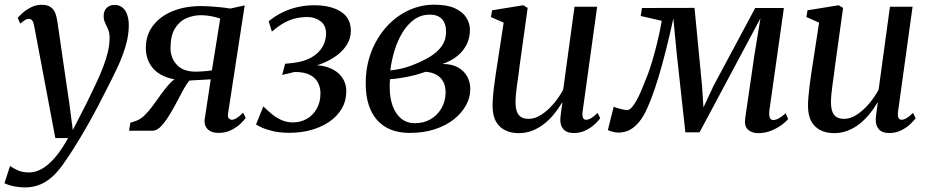

<svg xmlns="http://www.w3.org/2000/svg" viewBox="-66 -572 4064 840"><path d="M84 -456Q80.5 -475 75 -482.2Q69.5 -489.5 60.5 -489.5Q51.5 -489.5 42.8 -484Q34 -478.5 22.5 -468.5L11.5 -493.5Q18 -502 33.5 -515.8Q49 -529.5 70.2 -540.2Q91.5 -551 116 -551Q140 -551 153.8 -542.2Q167.5 -533.5 174.5 -517.8Q181.5 -502 184.5 -480.5Q191 -437 197.5 -392.2Q204 -347.5 210.5 -302Q217 -256.5 223.8 -211.2Q230.5 -166 237 -122L252.5 -3L312.5 -120Q335 -166 353.5 -205.2Q372 -244.5 385.2 -279Q398.5 -313.5 406 -345.2Q413.5 -377 413.5 -408Q413 -429.5 406.8 -444Q400.5 -458.5 394 -471.8Q387.5 -485 387.5 -502Q387.5 -524.5 400.8 -537.5Q414 -550.5 435.5 -550.5Q456 -550.5 469.8 -539Q483.5 -527.5 490.5 -507.5Q497.5 -487.5 497.5 -461.5Q497.5 -416.5 483 -368.5Q468.5 -320.5 445.8 -272.5Q423 -224.5 399 -178.5Q381.5 -143 362.5 -107Q343.5 -71 324.5 -37Q305.5 -3 286.8 28Q268 59 251 85.8Q234 112.5 219 133.5Q197 167.5 171 193.5Q145 219.5 113.2 233.8Q81.5 248 42.5 248Q18.5 248 -6.5 242.8Q-31.5 237.5 -46.5 229.5L-22 154Q-12 162 9.5 172.2Q31 182.5 61.5 182.5Q90 182.5 118.5 166Q147 149.5 175.5 116.2Q204 83 232 32H176Z M997.5 -79 1009 -56.5Q1003 -47 986.8 -31.2Q970.5 -15.5 945.8 -3Q921 9.5 889 9.5Q859.5 9.5 843.5 -5.8Q827.5 -21 829 -46.5L856 -225Q844.5 -224 827.2 -223.2Q810 -222.5 792.5 -221.5Q775 -220.5 762.5 -219.5Q750 -204.5 737.8 -182.5Q725.5 -160.5 712.5 -135.2Q699.5 -110 684 -83.5Q663 -47 642.5 -23.5Q622 0 599.5 0H498.5L504.5 -35L528.5 -43Q548 -49.5 566.5 -67.5Q585 -85.5 602.8 -109.8Q620.5 -134 638.2 -159Q656 -184 674.5 -204.5Q693 -225 712.5 -235L732.5 -221.5Q692.5 -223.5 662.5 -234.2Q632.5 -245 612.5 -263.8Q592.5 -282.5 582.2 -307.5Q572 -332.5 572 -362Q572 -418 602.8 -459Q633.5 -500 688.2 -522.8Q743 -545.5 815 -545.5Q832 -545.5 854 -544Q876 -542.5 899 -540.2Q922 -538 941.5 -534.5L1004.5 -548.5L931.5 -74Q929.5 -59.5 935.5 -53.8Q941.5 -48 948 -48Q958 -48 970.2 -55.8Q982.5 -63.5 997.5 -79ZM861 -264 897.5 -491Q891 -493.5 877 -497Q863 -500.5 846 -503Q829 -505.5 813.5 -505.5Q779.5 -505.5 749 -492Q718.5 -478.5 699.2 -447.2Q680 -416 680 -362.5Q680 -318 707.8 -288.2Q735.5 -258.5 790.5 -258.5Q803 -258.5 817.2 -259.5Q831.5 -260.5 843.2 -261.8Q855 -263 861 -264Z M1200 9Q1157 9 1126 1.2Q1095 -6.5 1077 -15.2Q1059 -24 1054 -27L1086 -106.5Q1103.5 -89.5 1123 -73.2Q1142.5 -57 1165.5 -46.8Q1188.5 -36.5 1215 -36.5Q1249 -36.5 1276.5 -52.2Q1304 -68 1320 -96.8Q1336 -125.5 1336 -163.5Q1336 -189.5 1324.8 -211Q1313.5 -232.5 1288.5 -245Q1263.5 -257.5 1222 -257L1168.5 -244L1181.5 -293L1214.5 -296.5Q1264 -302 1296.2 -320.5Q1328.5 -339 1344.5 -366.5Q1360.5 -394 1360.5 -425Q1360.5 -461 1336.2 -479.2Q1312 -497.5 1279 -497.5Q1254 -497.5 1228.8 -492Q1203.5 -486.5 1177.8 -472.5Q1152 -458.5 1123.5 -433.5L1109.5 -479Q1138 -502.5 1170 -518Q1202 -533.5 1237 -541.2Q1272 -549 1308 -549Q1381.5 -549 1425.2 -521Q1469 -493 1469 -437.5Q1469 -405.5 1453 -378.8Q1437 -352 1409.5 -331Q1382 -310 1347 -295.8Q1312 -281.5 1274 -275.5V-284.5Q1329.5 -291 1368.5 -277.5Q1407.5 -264 1428.2 -236.5Q1449 -209 1449 -174Q1449 -130.5 1429 -96.5Q1409 -62.5 1374.2 -39Q1339.5 -15.5 1294.8 -3.2Q1250 9 1200 9Z M1727.5 9.5Q1679.5 9.5 1643.5 -5Q1607.5 -19.5 1583 -47.8Q1558.5 -76 1546.2 -115.8Q1534 -155.5 1534 -206.5Q1534 -281.5 1558.2 -344.5Q1582.5 -407.5 1624.2 -454Q1666 -500.5 1720 -526Q1774 -551.5 1833.5 -551.5Q1890 -551.5 1924.2 -535.8Q1958.5 -520 1974.2 -494.8Q1990 -469.5 1990 -440.5Q1990 -407.5 1976.2 -378.8Q1962.5 -350 1935.8 -327.8Q1909 -305.5 1869.5 -292Q1910 -292.5 1937 -277.5Q1964 -262.5 1977.8 -237.5Q1991.5 -212.5 1991.5 -182Q1991.5 -145 1972.5 -110.8Q1953.5 -76.5 1918.8 -49.2Q1884 -22 1835.2 -6.2Q1786.5 9.5 1727.5 9.5ZM1749.5 -33Q1788 -33 1818 -50.5Q1848 -68 1865.5 -98.5Q1883 -129 1883.5 -166.5Q1883.5 -194.5 1873.5 -214Q1863.5 -233.5 1844.2 -244.5Q1825 -255.5 1796.5 -258Q1788.5 -255.5 1776.5 -251.5Q1764.5 -247.5 1749.5 -243.5Q1734.5 -239.5 1717 -236Q1701 -233 1681.8 -230Q1662.5 -227 1640.5 -225.5Q1639.5 -217 1639.2 -208Q1639 -199 1639 -188.5Q1639 -144 1651.8 -108.8Q1664.5 -73.5 1689.2 -53.2Q1714 -33 1749.5 -33ZM1641.5 -264Q1662.5 -266 1680.5 -269.8Q1698.5 -273.5 1715.5 -279Q1732.5 -284.5 1749.5 -291.5Q1788 -307 1818.8 -326.2Q1849.5 -345.5 1867.5 -371.5Q1885.5 -397.5 1885.5 -433Q1885.5 -470 1867.2 -489Q1849 -508 1814.5 -508Q1776.5 -508 1746.5 -486.8Q1716.5 -465.5 1695 -430Q1673.5 -394.5 1660.2 -351.2Q1647 -308 1641.5 -264Z M2203.5 10.5Q2170.5 10.5 2144.8 -1.8Q2119 -14 2104 -40.2Q2089 -66.5 2089 -110Q2089 -125.5 2090.8 -148Q2092.5 -170.5 2095.8 -195.8Q2099 -221 2102.5 -245.2Q2106 -269.5 2109 -287.5L2137.5 -473L2082 -497.5L2087 -527L2223 -549L2242.5 -537.5L2207.5 -285.5Q2205.5 -265.5 2202.2 -243.5Q2199 -221.5 2196 -200Q2193 -178.5 2191.2 -159.2Q2189.5 -140 2189.5 -126Q2189.5 -98 2196.2 -81.8Q2203 -65.5 2215.8 -58.8Q2228.5 -52 2247.5 -52Q2274 -52 2301.8 -69.8Q2329.5 -87.5 2354.8 -116.8Q2380 -146 2398 -180L2447.5 -542.5H2546.5L2483 -84.5Q2480.5 -66.5 2484.5 -57.2Q2488.5 -48 2498 -48Q2508 -48 2520 -55Q2532 -62 2548.5 -78L2560 -55Q2553.5 -45 2537.2 -29.5Q2521 -14 2497.2 -2Q2473.5 10 2444.5 10Q2412.5 10 2398.2 -7.5Q2384 -25 2385.5 -50.5Q2385.5 -53.5 2386.2 -61.8Q2387 -70 2388.5 -80.8Q2390 -91.5 2391.5 -102.8Q2393 -114 2394.5 -122L2393 -123Q2377.5 -97 2358 -73Q2338.5 -49 2314.8 -30.2Q2291 -11.5 2263.2 -0.5Q2235.5 10.5 2203.5 10.5Z M3250.5 10.5Q3223 10.5 3206 -5.2Q3189 -21 3194.5 -56.5L3235.5 -337.5L3261 -492L3182.5 -345L2994.5 7H2932.5L2894.5 -339L2880 -491Q2863 -414.5 2846.8 -350Q2830.5 -285.5 2814.5 -233Q2798.5 -180.5 2783 -140Q2767.5 -99.5 2752 -71Q2731 -33 2703.2 -12.5Q2675.5 8 2639.5 8Q2631.5 8 2621.5 6Q2611.5 4 2603.5 1.2Q2595.5 -1.5 2593.5 -3.5L2619 -105.5Q2622.5 -103 2633.8 -99.5Q2645 -96 2658 -93.2Q2671 -90.5 2677.5 -90.5Q2687.5 -90.5 2698 -102Q2708.5 -113.5 2719 -132.8Q2729.5 -152 2739.5 -175.2Q2749.5 -198.5 2758 -221.5Q2768 -243.5 2778.2 -275Q2788.5 -306.5 2798.2 -342.5Q2808 -378.5 2816 -414.5Q2824 -450.5 2829 -481L2737 -502L2742.5 -537L2972.5 -537.5L3005.5 -196L3011.5 -102L3055.5 -196L3238 -537H3363.5L3300 -88.5Q3299 -78 3299.5 -68.5Q3300 -59 3304.2 -53Q3308.5 -47 3317 -47Q3328.5 -47 3343 -55.2Q3357.5 -63.5 3371 -76.5L3382 -51.5Q3375.5 -42 3356.2 -27.2Q3337 -12.5 3309.8 -1Q3282.5 10.5 3250.5 10.5Z M3583.5 10.5Q3550.5 10.5 3524.8 -1.8Q3499 -14 3484 -40.2Q3469 -66.5 3469 -110Q3469 -125.5 3470.8 -148Q3472.5 -170.5 3475.8 -195.8Q3479 -221 3482.5 -245.2Q3486 -269.5 3489 -287.5L3517.5 -473L3462 -497.5L3467 -527L3603 -549L3622.5 -537.5L3587.5 -285.5Q3585.5 -265.5 3582.2 -243.5Q3579 -221.5 3576 -200Q3573 -178.5 3571.2 -159.2Q3569.5 -140 3569.5 -126Q3569.5 -98 3576.2 -81.8Q3583 -65.5 3595.8 -58.8Q3608.5 -52 3627.5 -52Q3654 -52 3681.8 -69.8Q3709.5 -87.5 3734.8 -116.8Q3760 -146 3778 -180L3827.5 -542.5H3926.5L3863 -84.5Q3860.5 -66.5 3864.5 -57.2Q3868.5 -48 3878 -48Q3888 -48 3900 -55Q3912 -62 3928.5 -78L3940 -55Q3933.5 -45 3917.2 -29.5Q3901 -14 3877.2 -2Q3853.5 10 3824.5 10Q3792.5 10 3778.2 -7.5Q3764 -25 3765.5 -50.5Q3765.5 -53.5 3766.2 -61.8Q3767 -70 3768.5 -80.8Q3770 -91.5 3771.5 -102.8Q3773 -114 3774.5 -122L3773 -123Q3757.5 -97 3738 -73Q3718.5 -49 3694.8 -30.2Q3671 -11.5 3643.2 -0.5Q3615.5 10.5 3583.5 10.5Z"/></svg>

Font: Merriweather 60pt
Style: Italic
Weight: 400
Italic angle: -7.8°
Version: Version 2.101